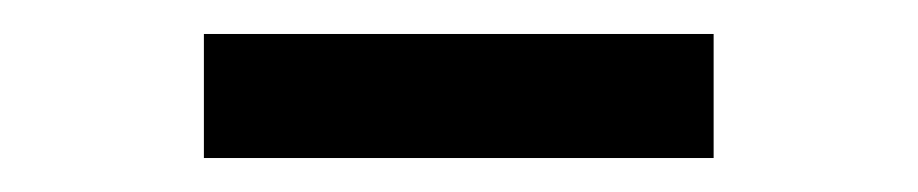

<svg xmlns="http://www.w3.org/2000/svg" viewBox="-20 -691 540 113"><path d="M100 -598V-671H400V-598Z"/></svg>

Font: TASA Orbiter Display Medium
Style: Regular
Weight: 500
Designer: Weizhong Zhang
Version: Version 1.000;Glyphs 3.1.2 (3151)